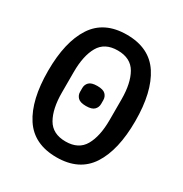

<svg xmlns="http://www.w3.org/2000/svg" viewBox="-168 -839 935 980"><g transform="rotate(30 300.0 -349.0)"><path d="M300 12Q167 12 105 -83Q43 -178 43 -349Q43 -520 105 -615Q167 -710 300 -710Q433 -710 495 -615Q557 -520 557 -349Q557 -178 495 -83Q433 12 300 12ZM300 -81Q376.5 -81 408.5 -137Q440.5 -193 440.5 -288.5V-409.5Q440.5 -505 408.5 -561Q376.5 -617 300 -617Q223.5 -617 191.5 -561Q159.5 -505 159.5 -409.5V-288.5Q159.5 -193 191.5 -137Q223.5 -81 300 -81ZM300 -290Q265.5 -290 251.8 -304Q238 -318 238 -338V-360Q238 -380.5 251.8 -394.2Q265.5 -408 300 -408Q334.5 -408 348.2 -394.2Q362 -380.5 362 -360V-338Q362 -318 348.2 -304Q334.5 -290 300 -290Z"/></g></svg>

Font: Lilex Medium
Style: Regular
Weight: 500
Designer: Mike Abbink, Paul van der Laan, Pieter van Rosmalen, Mikhael Khrustik
Foundry: Mikhael Khrustik
Version: Version 1.100